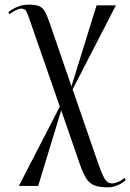

<svg xmlns="http://www.w3.org/2000/svg" viewBox="-20 -559 560 825"><path d="M444 246Q407 246 385.5 237.5Q364 229 350.5 207.5Q337 186 324 149L243 -85L144 240H61L237 -101L105 -481Q99 -499 93 -510.5Q87 -522 71 -522Q61 -522 46.5 -514.5Q32 -507 21 -498L16 -507Q57 -539 103 -539Q133 -539 148.5 -532.5Q164 -526 174 -507.5Q184 -489 196 -453L287 -188L395 -536H478L292 -175L398 132Q416 185 428.5 207Q441 229 461 229Q473 229 489 222Q505 215 515 205L520 214Q510 226 487.5 236Q465 246 444 246Z"/></svg>

Font: Noto Serif Display ExtraCondensed
Style: Regular
Weight: 400
Width: 2
Designer: Monotype Design Team
Foundry: Monotype Imaging Inc.
Version: Version 2.009